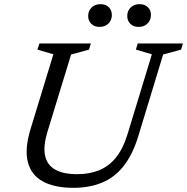

<svg xmlns="http://www.w3.org/2000/svg" viewBox="-20 -891 898 921"><path d="M207.5 -258.5Q187 -190.5 196 -145.5Q205 -100.5 243.8 -78Q282.5 -55.5 350.5 -55.5Q408 -55.5 454.2 -73.8Q500.5 -92 535 -133.8Q569.5 -175.5 591.5 -246.5L708.5 -630.5L632 -653L640.5 -682.5H857.5L848.5 -653L762.5 -629.5L644 -240Q617 -150.5 573.5 -95.2Q530 -40 469.5 -15Q409 10 332 10Q243 10 186.8 -20Q130.5 -50 113.8 -112.8Q97 -175.5 127 -273.5L236 -630.5L159.5 -653L169 -682.5H416L407 -653L321 -629.5ZM457 -762Q432.5 -762 417.8 -776.8Q403 -791.5 403 -814Q403 -830 410 -842.8Q417 -855.5 430.5 -863.2Q444 -871 462.5 -871Q487 -871 501.8 -856.5Q516.5 -842 516.5 -819.5Q516.5 -803.5 509.5 -790.5Q502.5 -777.5 489.2 -769.8Q476 -762 457 -762ZM644.5 -762Q620 -762 605.2 -776.8Q590.5 -791.5 590.5 -814Q590.5 -830 597.5 -842.8Q604.5 -855.5 617.8 -863.2Q631 -871 650 -871Q674.5 -871 689.2 -856.5Q704 -842 704 -819.5Q704 -803.5 696.8 -790.5Q689.5 -777.5 676.5 -769.8Q663.5 -762 644.5 -762Z"/></svg>

Font: Newsreader
Style: Italic
Weight: 400
Italic angle: -17°
Designer: Hugues Gentile
Foundry: Production Type
Version: Version 1.003